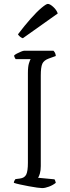

<svg xmlns="http://www.w3.org/2000/svg" viewBox="-20 -964 357 984"><path d="M196 0Q189 0 170 -2.5Q151 -5 127.5 -9.5Q104 -14 83 -18.5Q62 -23 51 -27Q51 -33 54 -38Q57 -43 59 -46L82 -49Q106 -52 114.5 -69.5Q123 -87 123 -130V-589Q123 -623 128.5 -640Q134 -657 137 -661H60Q58 -665 56 -668Q54 -671 52 -679Q56 -684 66.5 -689.5Q77 -695 88 -699.5Q99 -704 104 -704H254Q258 -700 261.5 -694Q265 -688 266 -677L230 -664Q205 -655 197 -637.5Q189 -620 189 -577V-113Q189 -91 184.5 -75Q180 -59 175 -53L259 -45Q261 -43 263 -37.5Q265 -32 266 -27Q251 -15 231 -7.5Q211 0 196 0ZM97 -768Q88 -771 81.5 -777Q75 -783 72 -788Q106 -833 137.5 -868.5Q169 -904 193 -924Q217 -944 225 -944Q236 -944 253 -928.5Q270 -913 276 -895Z"/></svg>

Font: Texturina Thin
Style: Regular
Weight: 100
Designer: Guillermo Torres Carreño
Foundry: Omnibus-Type
Version: Version 1.002; ttfautohint (v1.8.3)